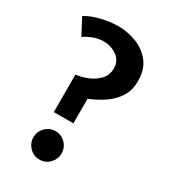

<svg xmlns="http://www.w3.org/2000/svg" viewBox="-181 -810 801 909"><g transform="rotate(30 219.0 -355.0)"><path d="M193 -722Q247 -722 295 -702.5Q343 -683 373 -644Q403 -605 403 -544Q403 -493 380.5 -457Q358 -421 321 -395.5Q284 -370 238 -351V-217H131V-422Q162 -425 195 -438.5Q228 -452 251 -476.5Q274 -501 274 -537Q274 -580 241.5 -602.5Q209 -625 170 -625Q142 -625 115.5 -615.5Q89 -606 66 -590L20 -678Q54 -699 102 -710.5Q150 -722 193 -722ZM184 -143Q216 -143 238.5 -120Q261 -97 261 -65Q261 -34 238.5 -11Q216 12 184 12Q152 12 129.5 -11Q107 -34 107 -65Q107 -97 129.5 -120Q152 -143 184 -143Z"/></g></svg>

Font: Rosario Light
Style: Bold
Weight: 700
Version: Version 1.101; ttfautohint (v1.8.1.43-b0c9)